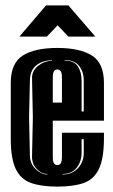

<svg xmlns="http://www.w3.org/2000/svg" viewBox="-20 -681 421 713"><path d="M193 12Q134 12 95.5 -1.5Q57 -15 38.5 -53.5Q20 -92 20 -166V-373Q20 -447 65 -475Q110 -503 193 -503Q276 -503 321 -475Q366 -447 366 -373V-233H176V-98Q176 -81 180.5 -74.5Q185 -68 193 -68Q201 -68 205.5 -74.5Q210 -81 210 -98V-188H366V-167Q366 -93 347.5 -54Q329 -15 291 -1.5Q253 12 193 12ZM283 -267H291V-382Q291 -415 273.5 -436.5Q256 -458 220 -458V-456Q255 -456 269 -434.5Q283 -413 283 -382ZM156 -33V-35Q134 -35 116 -54Q98 -73 99 -102L102 -245L99 -389Q98 -418 121.5 -436.5Q145 -455 173 -455V-457Q138 -457 115 -438.5Q92 -420 91 -383L88 -245L91 -103Q92 -72 113 -52.5Q134 -33 156 -33ZM176 -300H210V-393Q210 -410 205.5 -416.5Q201 -423 193 -423Q185 -423 180.5 -416.5Q176 -410 176 -393ZM212 -33Q248 -33 269.5 -56.5Q291 -80 291 -113V-164H283V-113Q283 -82 265 -58.5Q247 -35 212 -35ZM52 -545 151 -661H234L334 -545H234L194 -587L154 -545Z"/></svg>

Font: Alumni Sans Inline One
Style: Regular
Weight: 400
Designer: Robert E. Leuschke
Foundry: Robert E. Leuschke
Version: Version 1.100; ttfautohint (v1.8.3)